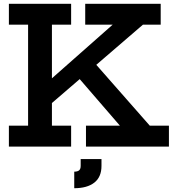

<svg xmlns="http://www.w3.org/2000/svg" viewBox="-20 -775 926 1015"><path d="M27 -644.5V-755H356V-644.5H254.5V-110.5H356V0H27V-110.5H128.5V-644.5ZM459.5 -466 772 -110.5H873V0H434.5V-110.5H614L377 -385ZM190 -304 575.5 -644.5H430.5V-755H829.5V-644.5H735.5L232 -211ZM406.5 66H516.5V102Q516.5 161 478.5 190.5Q440.5 220 372.5 220V132.5Q390 132.5 398.2 125.5Q406.5 118.5 406.5 102Z"/></svg>

Font: Hepta Slab SemiBold
Style: Regular
Weight: 600
Designer: Michael LaGattuta
Foundry: Michael LaGattuta
Version: Version 1.102